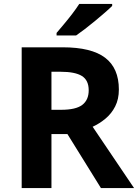

<svg xmlns="http://www.w3.org/2000/svg" viewBox="-20 -954 700 974"><path d="M298 -714Q444 -714 513.5 -661Q583 -608 583 -500Q583 -451 564.5 -414.5Q546 -378 515.5 -352.5Q485 -327 450 -311L660 0H492L322 -274H241V0H90V-714ZM287 -590H241V-397H290Q365 -397 397.5 -422Q430 -447 430 -496Q430 -547 395.5 -568.5Q361 -590 287 -590ZM549 -924Q535 -910 512 -890Q489 -870 462.5 -848Q436 -826 410.5 -806.5Q385 -787 366 -774H267V-787Q283 -806 304.5 -831.5Q326 -857 347 -884.5Q368 -912 382 -934H549Z"/></svg>

Font: Noto Sans New Tai Lue
Style: Regular
Weight: 400
Designer: Monotype Design Team
Foundry: Monotype Imaging Inc.
Version: Version 2.003